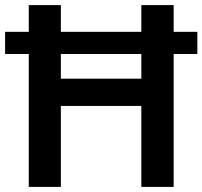

<svg xmlns="http://www.w3.org/2000/svg" viewBox="-20 -734 795 754"><path d="M93 0H219V-318H535V0H662V-522H755V-609H662V-714H535V-609H219V-714H93V-609H0V-522H93ZM219 -425V-522H535V-425Z"/></svg>

Font: Noto Sans Syriac SemiBold
Style: Regular
Weight: 600
Designer: Patrick Giasson and the Monotype Design Team
Foundry: Monotype Imaging Inc.
Version: Version 3.000